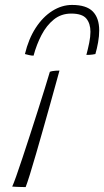

<svg xmlns="http://www.w3.org/2000/svg" viewBox="-20 -757 422 778"><path d="M84 1Q79.5 1 67.8 0.8Q56 0.5 44.8 0Q33.5 -0.5 29.5 -1Q34.5 -11.5 45.5 -42.2Q56.5 -73 71 -117Q85.5 -161 101.8 -210.8Q118 -260.5 133.5 -309.5Q149 -358.5 161.8 -399.5Q174.5 -440.5 182 -466Q187 -468 193 -469Q199 -470 206.2 -470.5Q213.5 -471 221 -471Q216.5 -455 206.5 -418.5Q196.5 -382 183 -333.8Q169.5 -285.5 154.8 -233.8Q140 -182 126.2 -134Q112.5 -86 101.2 -50.2Q90 -14.5 84 1ZM81 -538Q95.5 -599 124.5 -643.8Q153.5 -688.5 192 -712.8Q230.5 -737 272 -737Q330 -737 356 -710.5Q382 -684 382 -633.5Q382 -611 377.5 -585.5Q373 -560 366.5 -538Q359.5 -536.5 353.8 -535.8Q348 -535 342.5 -534.8Q337 -534.5 330 -534.5Q336.5 -559 341.5 -583.5Q346.5 -608 346.5 -628Q346.5 -661.5 329.8 -681.8Q313 -702 268.5 -702Q228 -702 198.2 -678Q168.5 -654 148.2 -615.2Q128 -576.5 116 -531.5Q107.5 -531.5 97.8 -533.8Q88 -536 81 -538Z"/></svg>

Font: Grandstander Thin
Style: Italic
Weight: 100
Italic angle: -15°
Designer: Tyler Finck
Foundry: Etcetera Type Co
Version: Version 1.200